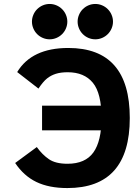

<svg xmlns="http://www.w3.org/2000/svg" viewBox="-20 -931 696 965"><path d="M497.6 -275.9H191.4V-399.9H497.6ZM318.4 14.2Q226.1 14.2 162.8 -16.4Q99.6 -46.9 56.2 -111.8L165 -191.9Q192.4 -153.8 225.8 -130.9Q259.3 -107.9 319.3 -107.9Q408.7 -107.9 449.5 -165Q490.2 -222.2 490.2 -337.9Q490.2 -461.9 446.8 -514.9Q403.3 -567.9 320.3 -567.9Q285.6 -567.9 260.7 -560.1Q235.8 -552.2 216.3 -536.6Q196.8 -521 173.3 -485.8L66.4 -568.8Q139.6 -689.9 323.2 -689.9Q632.3 -689.9 632.3 -337.9Q632.3 14.2 318.4 14.2ZM229.5 -733.4Q211.9 -733.4 195.6 -740.2Q179.2 -747.1 166.7 -759.5Q154.3 -772 147.5 -788.3Q140.6 -804.7 140.6 -822.3Q140.6 -839.8 147.5 -856.2Q154.3 -872.6 166.7 -885Q179.2 -897.5 195.6 -904.3Q211.9 -911.1 229.5 -911.1Q247.1 -911.1 263.4 -904.3Q279.8 -897.5 292.2 -885Q304.7 -872.6 311.5 -856.2Q318.4 -839.8 318.4 -822.3Q318.4 -804.7 311.5 -788.3Q304.7 -772 292.2 -759.5Q279.8 -747.1 263.4 -740.2Q247.1 -733.4 229.5 -733.4ZM459 -733.4Q441.4 -733.4 425 -740.2Q408.7 -747.1 396.2 -759.5Q383.8 -772 377 -788.3Q370.1 -804.7 370.1 -822.3Q370.1 -839.8 377 -856.2Q383.8 -872.6 396.2 -885Q408.7 -897.5 425 -904.3Q441.4 -911.1 459 -911.1Q476.6 -911.1 492.9 -904.3Q509.3 -897.5 521.7 -885Q534.2 -872.6 541 -856.2Q547.9 -839.8 547.9 -822.3Q547.9 -804.7 541 -788.3Q534.2 -772 521.7 -759.5Q509.3 -747.1 492.9 -740.2Q476.6 -733.4 459 -733.4Z"/></svg>

Font: Cadman
Style: Bold
Weight: 700
Designer: Paul James MIller
Foundry: High-Logic / Made with FontCreator
Version: Version 2.114;March 28, 2021;FontCreator 13.0.0.2683 64-bit